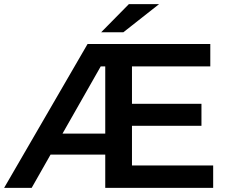

<svg xmlns="http://www.w3.org/2000/svg" viewBox="-25 -914 1108 934"><path d="M1012 -109V0H487V-162H221L129 0H-5L401 -700H998V-591H617V-409H955V-302H617V-109ZM487 -264V-591H465L279 -264ZM602 -894H749L575 -757H467Z"/></svg>

Font: CMG Sans SemiBold
Style: Regular
Weight: 600
Designer: Julieta Ulanovsky
Foundry: Julieta Ulanovsky
Version: Version 7.200